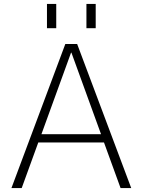

<svg xmlns="http://www.w3.org/2000/svg" viewBox="-20 -953 723 973"><path d="M418 -810V-933H465V-810ZM218 -810V-933H265V-810ZM38 0 311 -730H371L645 0H591L507 -231H174L90 0ZM190 -273H492L342 -686H340Z"/></svg>

Font: Mplus 1p Light
Style: Regular
Weight: 300
Version: Version 1.061